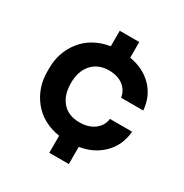

<svg xmlns="http://www.w3.org/2000/svg" viewBox="-168 -857 946 988"><g transform="rotate(30 305.5 -362.5)"><path d="M261 -101Q157 -118 100 -189.5Q43 -261 43 -356V-376Q43 -473 100.5 -544.5Q158 -616 261 -633V-725H377V-632Q460 -618 512 -565Q564 -512 571 -430H439Q434 -470 401 -495.5Q368 -521 317 -521Q252 -521 215 -479Q178 -437 178 -366Q178 -296 214 -254.5Q250 -213 317 -213Q370 -213 404.5 -239Q439 -265 444 -307H576Q569 -225 515.5 -170.5Q462 -116 377 -102V0H261Z"/></g></svg>

Font: Cazoo Sans SemiBold
Style: Regular
Weight: 600
Designer: Jonathan Barnbrook, Julián Moncada
Foundry: Barnbrook Fonts
Version: Version 2.000;Glyphs 3.2.3 (3260)